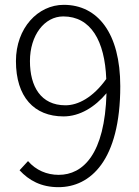

<svg xmlns="http://www.w3.org/2000/svg" viewBox="-20 -762 575 795"><path d="M222 13C354 13 478 -97 478 -405C478 -624 385 -742 244 -742C137 -742 46 -646 46 -509C46 -361 121 -280 243 -280C311 -280 373 -319 421 -376C414 -124 324 -38 223 -38C174 -38 129 -57 96 -95L61 -57C100 -15 150 13 222 13ZM420 -435C365 -358 303 -326 251 -326C149 -326 104 -404 104 -509C104 -616 164 -694 242 -694C356 -694 414 -593 420 -435Z"/></svg>

Font: Noto Sans HK Light
Style: Regular
Weight: 300
Designer: Ryoko NISHIZUKA 西塚涼子 (kana, bopomofo & ideographs); Paul D. Hunt (Latin, Greek & Cyrillic); Sandoll Communications 산돌커뮤니
Foundry: Adobe
Version: Version 2.004;hotconv 1.0.118;makeotfexe 2.5.65603